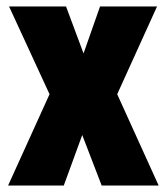

<svg xmlns="http://www.w3.org/2000/svg" viewBox="-20 -573 515 593"><path d="M133 -282 8 -553H184L238 -408L289 -553H465L342 -282L470 0H294L234 -156L177 0H5Z"/></svg>

Font: Noto Sans Lao UI ExtCond Blk
Style: Regular
Weight: 900
Width: 2
Designer: Monotype Design Team
Foundry: Monotype Imaging Inc.
Version: Version 2.000; ttfautohint (v1.8.4.7-5d5b)